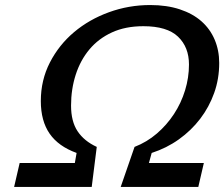

<svg xmlns="http://www.w3.org/2000/svg" viewBox="-20 -742 890 762"><path d="M767 0H459L514 -159Q563 -178 602.5 -212Q642 -246 670.5 -289.5Q699 -333 714.5 -383.5Q730 -434 730 -486Q730 -555 686.5 -596.5Q643 -638 549 -638Q478 -638 424.5 -613.5Q371 -589 335 -546Q299 -503 280.5 -445.5Q262 -388 262 -323Q262 -260 288 -221Q314 -182 364 -159L344 0H36L58 -95H277L284 -135Q212 -161 177 -211.5Q142 -262 142 -341Q142 -424 178 -494Q214 -564 274 -614.5Q334 -665 412.5 -693.5Q491 -722 576 -722Q642 -722 693.5 -705Q745 -688 779.5 -657.5Q814 -627 832 -584.5Q850 -542 850 -492Q850 -429 830 -373Q810 -317 774.5 -270.5Q739 -224 690 -189Q641 -154 582 -135L571 -95H789Z"/></svg>

Font: Perun
Style: Italic
Weight: 400
Italic angle: -12°
Foundry: Copyright (c) Stefan Peev, Context Ltd, 2016
Version: Version 1.027